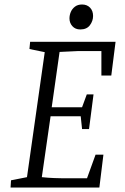

<svg xmlns="http://www.w3.org/2000/svg" viewBox="-20 -834 554 854"><path d="M27 0 29 -32 100 -46 179 -602 111 -616 114 -648H494L475 -498H431V-607H330L245 -603L210 -357H345L366 -414H396L376 -260H345L339 -317H205L166 -46Q194 -43 221 -42Q248 -41 261 -41H367L405 -146H440L422 0ZM337 -703Q315 -703 302 -717.5Q289 -732 289 -752Q289 -767 295 -781Q301 -795 313.5 -804.5Q326 -814 345 -814Q367 -814 380.5 -800Q394 -786 394 -763Q394 -741 380 -722Q366 -703 337 -703Z"/></svg>

Font: Faustina Light Light
Style: Italic
Weight: 300
Italic angle: -8°
Version: Version 1.200